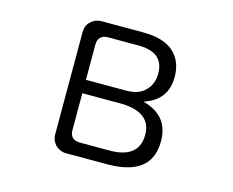

<svg xmlns="http://www.w3.org/2000/svg" viewBox="-98 -843 1197 986"><g transform="rotate(15 500.0 -350.0)"><path d="M694.3 -195.3Q694.3 -140.1 663.1 -108.9Q624.5 -70.3 539.1 -70.3H380.9Q354 -70.3 340.6 -83.7Q327.1 -97.2 327.1 -122.1Q327.1 -123 327.1 -124V-318.4H536.1Q625 -316.4 664.1 -277.3Q694.3 -247.1 694.3 -195.3ZM781.2 -184.6Q781.2 -312.5 660.2 -352.1L642.1 -357.9Q667 -367.7 673.8 -371.1Q680.7 -374.5 687 -378.2Q693.4 -381.8 699.2 -385.7Q763.7 -431.2 763.7 -520.5Q763.7 -605.5 710.2 -653.3Q656.7 -701.2 546.9 -701.2H326.2Q293.9 -701.2 270.5 -678.7Q257.8 -667 252.4 -653.1Q247.1 -639.2 247.1 -622.1V-78.1Q247.1 -49.3 266.6 -24.9Q293 1 326.2 1H555.7Q680.2 -1.5 735.8 -57.1Q781.2 -102.5 781.2 -184.6ZM643.6 -426.8V-427.2Q643.6 -426.8 643.6 -426.8ZM542 -389.6H327.1V-576.2Q327.1 -602.5 340.8 -616.2Q354.5 -629.9 380.9 -629.9H543Q615.7 -629.9 649.4 -596.2Q677.7 -567.9 677.7 -516.6Q677.7 -461.9 643.6 -426.8Q609.4 -389.6 542 -389.6Z"/></g></svg>

Font: YuPearl-Light
Style: Light
Weight: 300
Designer: Max Yao
Foundry: Max-Everyday
Version: Version 1.011; ttfautohint (v1.8.3)